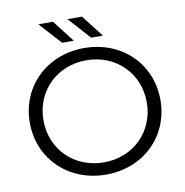

<svg xmlns="http://www.w3.org/2000/svg" viewBox="-94 -970 1027 1067"><g transform="rotate(-10 419.5 -437.0)"><path d="M420 7C631 7 788 -145 788 -350C788 -555 631 -707 420 -707C208 -707 51 -554 51 -350C51 -146 208 7 420 7ZM420 -62C253 -62 128 -185 128 -350C128 -515 253 -638 420 -638C586 -638 711 -515 711 -350C711 -185 586 -62 420 -62ZM535 -757 439 -881H357L469 -757ZM371 -757 275 -881H193L305 -757Z"/></g></svg>

Font: Montserrat-Alt1
Style: Regular
Weight: 400
Designer: Differentunic
Foundry: Differentunic
Version: Version 7.222